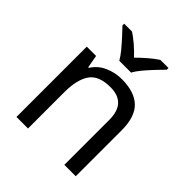

<svg xmlns="http://www.w3.org/2000/svg" viewBox="-209 -901 1035 1035"><g transform="rotate(45 309.0 -383.0)"><path d="M343 -546Q439 -546 488 -499.5Q537 -453 537 -349V0H450V-343Q450 -472 330 -472Q241 -472 207 -422Q173 -372 173 -278V0H85V-536H156L169 -463H174Q200 -505 246 -525.5Q292 -546 343 -546ZM263 -606Q250 -629 228 -655.5Q206 -682 182 -708Q158 -734 140 -753V-766H200Q226 -749 254 -725Q282 -701 307 -674Q334 -701 362 -725Q390 -749 416 -766H478V-753Q459 -734 434.5 -708Q410 -682 387.5 -655.5Q365 -629 353 -606Z"/></g></svg>

Font: Noto Sans Thai Looped
Style: Regular
Weight: 400
Designer: Sasikarn Vongin, Ben Mitchell
Foundry: The Fontpad Ltd
Version: Version 1.001; ttfautohint (v1.8.4.7-5d5b)